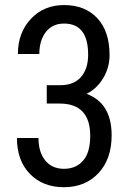

<svg xmlns="http://www.w3.org/2000/svg" viewBox="-20 -741 534 770"><path d="M167.5 -399.4V-325.7H219.2C300.9 -325.7 341.8 -282.6 341.8 -196.3C341.8 -151.7 332.3 -118.5 313.2 -96.7C294.2 -74.9 268.6 -64 236.3 -64C204.8 -64 179.9 -75.1 161.6 -97.4C143.4 -119.7 134.3 -149.7 134.3 -187.5H47.9C47.9 -127.3 65.2 -79.3 99.9 -43.7C134.5 -8.1 180 9.8 236.3 9.8C293.3 9.8 339.4 -9 374.8 -46.6C410.1 -84.2 427.7 -134.8 427.7 -198.2C427.7 -284.5 394.2 -340 327.1 -364.7C354.5 -378.1 376.7 -399 393.8 -427.5C410.9 -456 419.4 -486.7 419.4 -519.5C419.4 -583.7 403 -633.2 370.1 -668.2C337.2 -703.2 292.8 -720.7 236.8 -720.7C182.8 -720.7 138.4 -702.2 103.8 -665.3C69.1 -628.3 51.8 -581.4 51.8 -524.4H137.7C137.7 -560.9 146.5 -590.3 164.1 -612.8C181.6 -635.3 205.9 -646.5 236.8 -646.5C301.3 -646.5 333.5 -604.8 333.5 -521.5C333.5 -483.7 323.9 -453.9 304.7 -432.1C285.5 -410.3 258.1 -399.4 222.7 -399.4Z"/></svg>

Font: Roboto Condensed
Style: Regular
Weight: 400
Designer: Google
Version: Version 2.134; 2016